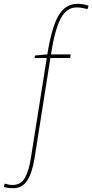

<svg xmlns="http://www.w3.org/2000/svg" viewBox="-142 -770 486 1010"><path d="M-73 220Q-101 220 -122 213L-117 196Q-95 203 -76 203Q-31 203 -10 164Q11 125 21 58L104 -465H40L42 -478L107 -484Q130 -628 166.5 -689Q203 -750 266 -750Q293 -750 324 -740L318 -722Q304 -726 290 -728.5Q276 -731 261 -731Q209 -731 178 -674Q147 -617 126 -484H230L227 -465H123L40 61Q27 140 1 180Q-25 220 -73 220Z"/></svg>

Font: Georama Condensed Thin
Style: Italic
Weight: 100
Width: 3
Italic angle: -9°
Designer: Jean-Baptiste Levee
Foundry: Production Type
Version: Version 1.000